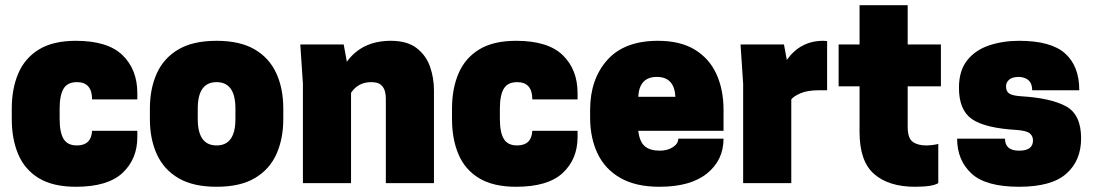

<svg xmlns="http://www.w3.org/2000/svg" viewBox="-20 -700 4181 734"><path d="M270 14Q183 14 129 -18.5Q75 -51 50 -109.5Q25 -168 25 -245V-285Q25 -361 50 -419.5Q75 -478 129 -511Q183 -544 270 -544Q392 -544 448.5 -489Q505 -434 505 -344V-320H332Q332 -386 274 -386Q238 -386 223 -361Q208 -336 208 -285V-245Q208 -194 223 -169Q238 -144 274 -144Q329 -144 332 -200H505V-176Q505 -92 448.5 -39Q392 14 270 14Z M808 14Q719 14 663 -18.5Q607 -51 580 -109.5Q553 -168 553 -245V-285Q553 -360 579 -418.5Q605 -477 661 -510.5Q717 -544 808 -544Q897 -544 953 -511.5Q1009 -479 1036 -420.5Q1063 -362 1063 -285V-245Q1063 -170 1037 -111.5Q1011 -53 955 -19.5Q899 14 808 14ZM808 -144Q880 -144 880 -245V-285Q880 -386 808 -386Q736 -386 736 -285V-245Q736 -144 808 -144Z M1639 0H1455V-325Q1455 -337 1451.5 -351Q1448 -365 1436.5 -375.5Q1425 -386 1399 -386Q1349 -386 1322 -345V0H1138V-380L1128 -530H1294L1306 -464Q1364 -544 1474 -544Q1537 -544 1573 -516Q1609 -488 1624 -445Q1639 -402 1639 -355Z M1953 14Q1866 14 1812 -18.5Q1758 -51 1733 -109.5Q1708 -168 1708 -245V-285Q1708 -361 1733 -419.5Q1758 -478 1812 -511Q1866 -544 1953 -544Q2075 -544 2131.5 -489Q2188 -434 2188 -344V-320H2015Q2015 -386 1957 -386Q1921 -386 1906 -361Q1891 -336 1891 -285V-245Q1891 -194 1906 -169Q1921 -144 1957 -144Q2012 -144 2015 -200H2188V-176Q2188 -92 2131.5 -39Q2075 14 1953 14Z M2501 14Q2411 14 2352 -19.5Q2293 -53 2264.5 -113Q2236 -173 2236 -250V-280Q2236 -397 2301.5 -470.5Q2367 -544 2495 -544Q2581 -544 2636.5 -510Q2692 -476 2719 -416.5Q2746 -357 2746 -280V-200H2420Q2425 -158 2445 -141Q2465 -124 2502 -124Q2532 -124 2552.5 -137.5Q2573 -151 2573 -170H2746Q2746 -88 2683 -37Q2620 14 2501 14ZM2562 -330Q2558 -406 2491 -406Q2424 -406 2420 -330Z M3005 0H2821V-380L2811 -530H2977L2988 -471Q3040 -544 3127 -544L3142 -543V-355H3112Q3067 -355 3040.5 -343.5Q3014 -332 3005 -320Z M3478 14Q3378 14 3322 -34.5Q3266 -83 3266 -195V-370H3186V-530H3266V-680H3450V-530H3577V-370H3450V-215Q3450 -172 3469 -158Q3488 -144 3521 -144Q3533 -144 3547.5 -146Q3562 -148 3567 -150V0Q3545 14 3478 14Z M3876 14Q3748 14 3693.5 -37Q3639 -88 3639 -170H3822Q3822 -124 3876 -124Q3929 -124 3929 -163Q3929 -180 3917 -190Q3905 -200 3869 -203Q3746 -210 3696 -244.5Q3646 -279 3646 -364Q3646 -430 3677.5 -469.5Q3709 -509 3761.5 -526.5Q3814 -544 3876 -544Q3998 -544 4052 -495.5Q4106 -447 4106 -355H3926Q3926 -403 3876 -406Q3850 -406 3838 -395.5Q3826 -385 3826 -370Q3826 -350 3839 -342Q3852 -334 3884 -332Q3998 -325 4055.5 -293.5Q4113 -262 4113 -171Q4113 -86 4056.5 -36Q4000 14 3876 14Z"/></svg>

Font: Tanohe Sans Black
Style: Regular
Weight: 900
Designer: Village Type and Design LLC & Cristiano Sobral
Foundry: Cooper Hewitt Smithsonian Design Museum
Version: Version 1.00;March 11, 2020;FontCreator 12.0.0.2522 64-bit; 